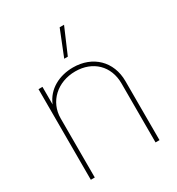

<svg xmlns="http://www.w3.org/2000/svg" viewBox="-174 -837 870 946"><g transform="rotate(-30 260.5 -364.0)"><path d="M87.9 -335.9C87.9 -431.6 164.1 -501 265.6 -501C364.7 -501 433.6 -435.1 433.6 -335.9V0H456.1V-335.9C456.1 -447.8 377.4 -523.4 265.6 -523.4C188.5 -523.4 116.7 -487.8 87.9 -415.5V-515.6H65.4V0H87.9ZM250 -582H270.5L333 -727.5H308.1Z"/></g></svg>

Font: Raveo Display Display Thin
Style: Regular
Weight: 100
Designer: Jakub Foglar, Rasmus Andersson (Inter)
Foundry: Jakubfoglar.com
Version: Version 1.100;Glyphs 3.2.3 (3260)